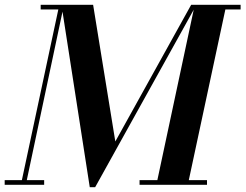

<svg xmlns="http://www.w3.org/2000/svg" viewBox="-46 -770 1023 800"><path d="M328 10 210 -750H342L434.5 -180.5L750.5 -750H772.5L350.5 10ZM-26.5 0V-19.5H138V0ZM41 0 197 -730.5H123.5V-750H220.5L61.5 0ZM535.5 0V-19.5H816.5V0ZM605.5 0 765.5 -750H956.5V-730.5H893L736.5 0Z"/></svg>

Font: Bodoni Moda 11pt SemiBold
Style: Italic
Weight: 600
Italic angle: -13°
Designer: Owen Earl
Foundry: indestructible type
Version: Version 2.004